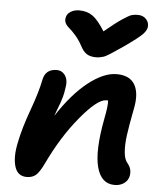

<svg xmlns="http://www.w3.org/2000/svg" viewBox="-56 -889 761 907"><g transform="rotate(5 325.0 -436.0)"><path d="M561 -840.8Q585.4 -840.8 600.3 -825.2Q615.2 -809.6 612.8 -787.1Q610.4 -770.5 592.3 -752Q574.2 -733.4 509.8 -688Q499 -680.7 479.7 -667.7Q460.4 -654.8 454.1 -650.6Q447.8 -646.5 435.5 -639.2Q423.3 -631.8 416.7 -629.9Q410.2 -627.9 400.9 -626Q391.6 -624 381.8 -624Q353.5 -624 336.7 -635Q319.8 -646 306.2 -672.9Q292 -699.2 273.7 -720Q255.4 -740.7 243.9 -749.8Q232.4 -758.8 225.8 -770.8Q219.2 -782.7 222.2 -797.9Q225.1 -815.9 242.7 -826.9Q260.3 -837.9 283.2 -837.9Q320.8 -837.9 347.2 -819.3Q373.5 -800.8 405.8 -749Q456.5 -791.5 488 -812.5Q519.5 -833.5 532 -837.2Q544.4 -840.8 561 -840.8ZM521 -30.8Q457 -30.8 436.8 -107.7Q416.5 -184.6 445.8 -337.9Q458.5 -401.9 456.1 -425.8H446.8Q406.2 -425.8 326.7 -330.3Q247.1 -234.9 184.1 -102.1Q164.1 -60.5 147.5 -46.4Q130.9 -32.2 104 -32.2Q60.5 -32.2 47.1 -77.1Q33.7 -122.1 48.8 -191.9Q62.5 -260.7 95 -349.6Q127.4 -438.5 138.2 -495.1Q148.4 -547.9 202.1 -547.9Q228.5 -547.9 243.4 -524.7Q258.3 -501.5 249 -459Q247.1 -442.9 242.4 -425.8Q237.8 -408.7 233.9 -397.9Q230 -387.2 221.4 -364.7Q212.9 -342.3 209 -331.1Q278.8 -438.5 351.8 -495.8Q424.8 -553.2 485.8 -553.2Q548.3 -553.2 572 -512.2Q595.7 -471.2 581.1 -398.9Q564.9 -315.4 558.8 -270Q552.7 -224.6 555.7 -189.5Q558.6 -154.3 574.2 -137.2Q595.2 -111.8 588.9 -79.1Q584.5 -57.6 565.9 -44.2Q547.4 -30.8 521 -30.8Z"/></g></svg>

Font: Shantell Sans Bouncy
Style: Italic
Weight: 600
Italic angle: -11.31°
Designer: Stephen Nixon, Anya Danilova, Shantell Martin
Foundry: Arrow Type
Version: Version 1.006;[9816181b4]